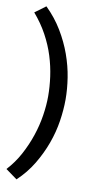

<svg xmlns="http://www.w3.org/2000/svg" viewBox="-102 -755 517 1019"><g transform="rotate(10 157.0 -246.0)"><path d="M3 175Q43 132 71.5 79Q100 26 118.5 -29.5Q137 -85 145.5 -140Q154 -195 154 -243Q154 -294 146.5 -348.5Q139 -403 122 -457.5Q105 -512 76 -565.5Q47 -619 4 -669L62 -712Q114 -661 149.5 -602Q185 -543 207 -481.5Q229 -420 238.5 -359Q248 -298 248 -243Q248 -187 238.5 -125.5Q229 -64 207 -3.5Q185 57 150.5 114.5Q116 172 65 220Z"/></g></svg>

Font: PT Sans Caption
Style: Regular
Weight: 400
Designer: A.Korolkova, O.Umpeleva, V.Yefimov
Foundry: ParaType Ltd
Version: Version 2.004W OFL